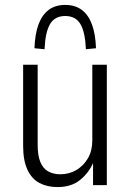

<svg xmlns="http://www.w3.org/2000/svg" viewBox="-20 -752 530 780"><path d="M214 8Q172 8 140.5 -8.5Q109 -25 91.5 -62.5Q74 -100 74 -159V-489H133V-164Q133 -120 144 -93.5Q155 -67 176 -55.5Q197 -44 225 -44Q261 -44 290.5 -61.5Q320 -79 337.5 -109.5Q355 -140 355 -182V-489H414V0H358V-94H360Q342 -51 306 -21.5Q270 8 214 8ZM161 -552 120 -556Q122 -614 136.5 -653Q151 -692 178 -712Q205 -732 245 -732Q285 -732 312 -712Q339 -692 353.5 -653Q368 -614 370 -556L329 -552Q326 -622 306.5 -654.5Q287 -687 245 -687Q203 -687 183.5 -654.5Q164 -622 161 -552Z"/></svg>

Font: Nunito Sans 10pt Condensed Light
Style: Regular
Weight: 300
Width: 3
Designer: Vernon Adams
Foundry: Vernon Adams
Version: Version 3.101;gftools[0.9.27]